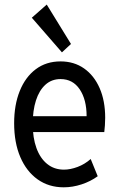

<svg xmlns="http://www.w3.org/2000/svg" viewBox="-20 -800 515 828"><path d="M254.9 7.8Q190.4 7.8 142.3 -26.4Q94.2 -60.5 67.6 -122.6Q41 -184.6 41 -268.6Q41 -347.7 65.2 -407.7Q89.4 -467.8 134.3 -501.5Q179.2 -535.2 241.2 -535.2Q299.3 -535.2 342.5 -504.9Q385.7 -474.6 409.7 -419.9Q433.6 -365.2 433.6 -292Q433.6 -274.4 432.4 -259Q431.2 -243.7 429.7 -230.5H103.5V-298.8H353.5Q353.5 -370.6 323.7 -414.8Q293.9 -459 241.2 -459Q202.6 -459 175.8 -434.6Q148.9 -410.2 135 -366.7Q121.1 -323.2 121.1 -265.6Q121.1 -205.6 137.2 -161.4Q153.3 -117.2 183.6 -92.8Q213.9 -68.4 255.9 -68.4Q283.2 -68.4 314.5 -80.1Q345.7 -91.8 371.1 -114.3L401.4 -40Q370.6 -17.6 331.8 -4.9Q293 7.8 254.9 7.8ZM247.1 -574.2 117.2 -723.6 181.6 -780.3 286.1 -610.4Z"/></svg>

Font: Reddit Sans Condensed
Style: Regular
Weight: 400
Designer: Stephen Hutchings
Foundry: Reddit
Version: Version 1.014